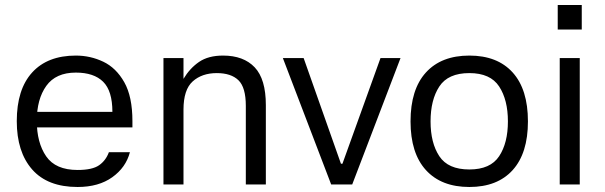

<svg xmlns="http://www.w3.org/2000/svg" viewBox="-20 -737 2417 767"><path d="M86 -290H429Q429 -374 392 -410.5Q355 -447 283 -447Q203 -447 165 -394Q127 -341 127 -254Q127 -167 164.5 -112.5Q202 -58 290 -58Q349 -58 376 -77Q403 -96 415 -129H499Q483 -68 428.5 -29Q374 10 290 10Q170 10 108.5 -60Q47 -130 47 -253Q47 -380 108.5 -447.5Q170 -515 283 -515Q341 -515 392.5 -490.5Q444 -466 476.5 -408.5Q509 -351 509 -253V-228H85Z M713 0H633V-505H713V-422Q738 -464 775 -489.5Q812 -515 871 -515Q953 -515 997.5 -468Q1042 -421 1042 -317V0H962V-314Q962 -388 932.5 -416.5Q903 -445 846 -445Q787 -445 750 -412Q713 -379 713 -299Z M1387 0H1303L1110 -505H1193L1342 -83H1348L1500 -505H1580Z M1855 10Q1743 10 1681.5 -57.5Q1620 -125 1620 -252Q1620 -380 1681.5 -447.5Q1743 -515 1855 -515Q1967 -515 2028 -447.5Q2089 -380 2089 -252Q2089 -125 2028 -57.5Q1967 10 1855 10ZM1855 -60Q1939 -60 1974 -113Q2009 -166 2009 -252Q2009 -338 1974 -391.5Q1939 -445 1855 -445Q1770 -445 1735 -391.5Q1700 -338 1700 -252Q1700 -166 1735 -113Q1770 -60 1855 -60Z M2296 -505V0H2216V-505ZM2208 -717H2304V-619H2208Z"/></svg>

Font: 42dot Sans
Style: Regular
Weight: 400
Designer: 42dot
Version: Version 1.000